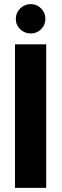

<svg xmlns="http://www.w3.org/2000/svg" viewBox="-20 -915 300 935"><path d="M57 -823Q57 -853 78.5 -874Q100 -895 130 -895Q159 -895 180 -874Q201 -853 201 -823Q201 -793 180 -772.5Q159 -752 130 -752Q100 -752 78.5 -772.5Q57 -793 57 -823ZM53 -699H205V0H53Z"/></svg>

Font: Prompt SemiBold
Style: Regular
Weight: 600
Designer: Katatrad Team
Foundry: CadsonDemak
Version: Version 1.000